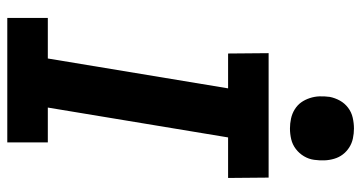

<svg xmlns="http://www.w3.org/2000/svg" viewBox="-258 -758 1015 540"><g transform="rotate(90 250.0 -487.5)"><path d="M30 0V-114H144L228 -621H130L129 -735H479L480 -621H366L282 -114H380V0ZM341 -795Q327 -795 313 -798Q299 -801 287 -808.5Q275 -816 267.5 -826.5Q260 -837 255.5 -850.5Q251 -864 250.5 -878Q250 -892 252 -907Q255 -922 262.5 -935.5Q270 -949 282.5 -958.5Q295 -968 310.5 -971.5Q326 -975 341 -975Q355 -975 369 -972Q383 -969 394.5 -961.5Q406 -954 414 -943.5Q422 -933 426 -919.5Q430 -906 430.5 -892Q431 -878 429 -863Q427 -848 419 -834.5Q411 -821 398.5 -811.5Q386 -802 371 -798.5Q356 -795 341 -795Z"/></g></svg>

Font: Iosevka Term Curly Heavy
Style: Italic
Weight: 900
Italic angle: -9°
Designer: Belleve Invis
Foundry: Belleve Invis
Version: Version 32.3.0